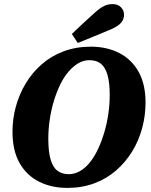

<svg xmlns="http://www.w3.org/2000/svg" viewBox="-20 -900 739 938"><path d="M309 18Q232 18 171.5 -12Q111 -42 76 -103Q41 -164 41 -257Q41 -319 57.5 -379.5Q74 -440 106 -493Q138 -546 184.5 -586.5Q231 -627 291.5 -649.5Q352 -672 424 -672Q502 -672 562.5 -641Q623 -610 657 -549.5Q691 -489 691 -399Q691 -335 674.5 -274Q658 -213 626 -160.5Q594 -108 547.5 -67.5Q501 -27 441 -4.5Q381 18 309 18ZM316 -49Q344 -49 370.5 -64Q397 -79 419 -106.5Q441 -134 458.5 -171Q476 -208 489 -251.5Q502 -295 509 -342Q516 -389 516 -436Q516 -497 505 -534.5Q494 -572 472.5 -589Q451 -606 417 -606Q388 -606 362.5 -591Q337 -576 314 -549Q291 -522 273.5 -485.5Q256 -449 243 -406Q230 -363 223 -316Q216 -269 216 -222Q216 -160 227 -121.5Q238 -83 260.5 -66Q283 -49 316 -49ZM331 -734Q359 -761 387 -787Q415 -813 444 -839Q470 -862 489 -871Q508 -880 530 -880Q556 -880 571 -864.5Q586 -849 586 -828Q586 -807 572.5 -790Q559 -773 523 -757Q483 -740 442 -723.5Q401 -707 360 -690Z"/></svg>

Font: Source Serif 4 ExtraBold
Style: Italic
Weight: 800
Italic angle: -12°
Designer: Frank Grießhammer
Foundry: Adobe Systems Incorporated
Version: Version 4.004;hotconv 1.0.116;makeotfexe 2.5.65601